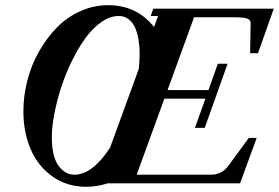

<svg xmlns="http://www.w3.org/2000/svg" viewBox="-20 -696 1060 729"><path d="M307.1 13.2Q233.4 13.2 178.5 -26.4Q123.5 -65.9 96.2 -130.1Q68.8 -194.3 68.8 -272.9Q68.8 -332 84 -390.9Q99.1 -449.7 128.2 -500.7Q157.2 -551.8 195.8 -591.3Q234.4 -630.9 284.9 -653.6Q335.4 -676.3 390.6 -676.3Q499.5 -676.3 564.9 -593.3L580.1 -635.3H552.2L562 -663.1H1019.5L959.5 -494.1H929.7L931.6 -607.9Q932.1 -620.6 918 -625.5Q903.8 -630.4 871.6 -630.4H716.8L616.2 -354H771.5L807.1 -454.1H844.2L757.3 -210.4H720.2L759.8 -321.3H604L499 -32.7H781.2Q822.8 -32.7 847.7 -67.4L924.8 -172.4H954.6L891.6 0H388.7Q349.6 13.2 307.1 13.2ZM262.7 -32.7Q330.6 -32.7 397.9 -135.3L506.8 -434.1Q509.8 -461.4 510.3 -487.8Q510.7 -514.2 506.6 -541.3Q502.4 -568.4 493.9 -588.9Q485.4 -609.4 469.2 -622.3Q453.1 -635.3 430.7 -635.3Q397.9 -635.3 364.7 -612.1Q331.5 -588.9 304.2 -551Q276.9 -513.2 252.9 -464.4Q229 -415.5 212.4 -364.5Q195.8 -313.5 186.3 -263.9Q176.8 -214.4 176.8 -175.3Q176.8 -102.1 201.7 -67.4Q226.6 -32.7 262.7 -32.7Z"/></svg>

Font: Elstob 14pt
Style: Bold Italic
Weight: 700
Italic angle: -20°
Designer: Peter S. Baker
Version: Version 1.015